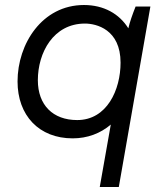

<svg xmlns="http://www.w3.org/2000/svg" viewBox="-20 -546 655 766"><path d="M521 -520C508 -487 498 -459 492 -433C456 -491 394 -526 315 -526C148 -526 50 -371 50 -221C50 -86 135 6 270 6C329 6 381 -14 422 -49L378 200H454L580 -520ZM319 -452C364 -452 461 -429 461 -296C461 -188 407 -67 288 -67C191 -67 131 -127 131 -226C131 -336 193 -452 319 -452Z"/></svg>

Font: Fixel Text 20240404
Style: Italic
Weight: 400
Width: 4
Italic angle: -10°
Designer: AlfaBravo + MacPaw
Foundry: Kyrylo Tkachov, Marchela Mozhyna, Serhii Makarenko, Maria Weinstein, Zakhar Kryvoshyya
Version: Version 1.211;Glyphs 3.2 (3225)